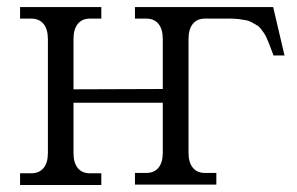

<svg xmlns="http://www.w3.org/2000/svg" viewBox="-20 -526 844 546"><path d="M189 -90.8Q189 -63 201.2 -48.1Q213.4 -33.2 235.8 -33.2H268.1V0H37.1V-33.2H68.8Q91.3 -33.2 103.8 -48.1Q116.2 -63 116.2 -90.8V-415Q116.2 -442.9 103.8 -458Q91.3 -473.1 68.8 -473.1H37.1V-505.9H268.1V-473.1H235.8Q213.4 -473.1 201.2 -458Q189 -442.9 189 -415V-272L442.9 -272.9V-415Q442.9 -442.9 430.7 -458Q418.5 -473.1 396 -473.1H363.8V-505.9H756.8L789.1 -368.2H757.8L752 -383.8Q747.1 -396.5 745.4 -401.1Q743.7 -405.8 739 -416.3Q734.4 -426.8 731.4 -430.9Q728.5 -435.1 722.7 -442.9Q716.8 -450.7 711.4 -453.6Q706.1 -456.5 698 -461.4Q689.9 -466.3 680.7 -468.3Q671.4 -470.2 659.2 -471.7Q647 -473.1 632.8 -473.1H563Q540.5 -473.1 528.3 -458Q516.1 -442.9 516.1 -415V-91.8Q516.1 -64 528.3 -49.1Q540.5 -34.2 563 -34.2H595.2V-1H363.8V-34.2H396Q418.5 -34.2 430.7 -49.1Q442.9 -64 442.9 -91.8V-233.9H189Z"/></svg>

Font: LT Superior Serif
Style: Regular
Weight: 400
Designer: Daniel Lyons
Foundry: LyonsType
Version: Version 2.120;FEAKit 1.0